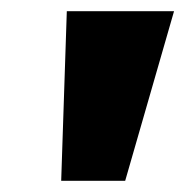

<svg xmlns="http://www.w3.org/2000/svg" viewBox="-20 -725 330 342"><path d="M89 -403 99 -705H290L203 -403Z"/></svg>

Font: Nunito Sans 7pt Condensed Black
Style: Italic
Weight: 900
Width: 3
Italic angle: -9°
Designer: Vernon Adams
Foundry: Vernon Adams
Version: Version 3.101;gftools[0.9.27]